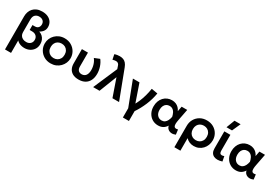

<svg xmlns="http://www.w3.org/2000/svg" viewBox="81 -2036 5085 3520"><g transform="rotate(30 2623.5 -276.0)"><path d="M74 210V-491.5Q74 -539.5 88.8 -583Q103.5 -626.5 134 -660.5Q164.5 -694.5 211.2 -714.2Q258 -734 322.5 -734Q395 -734 446.5 -708.8Q498 -683.5 525.5 -639.5Q553 -595.5 553 -538.5Q553 -487 526.5 -449.5Q500 -412 454.5 -388.5Q496.5 -374.5 526 -347Q555.5 -319.5 571 -281.8Q586.5 -244 586.5 -199.5Q586.5 -134 556.2 -87Q526 -40 476 -14.5Q426 11 366.5 11Q334.5 11 303.8 3.8Q273 -3.5 246.8 -18Q220.5 -32.5 202 -54.5V210ZM341 -101.5Q393 -101.5 426.2 -132Q459.5 -162.5 459.5 -214Q459.5 -264.5 426.5 -294.8Q393.5 -325 338 -325H287V-429H338Q368.5 -429 389.2 -441.2Q410 -453.5 420.8 -474.8Q431.5 -496 431.5 -523Q431.5 -571 400.8 -598.5Q370 -626 319 -626Q268 -626 235 -594.5Q202 -563 202 -497V-230Q202 -189 219.8 -160.2Q237.5 -131.5 269 -116.5Q300.5 -101.5 341 -101.5Z M923.5 15Q843.5 15 781.8 -21.2Q720 -57.5 685 -117.8Q650 -178 650 -250Q650 -303 670 -351Q690 -399 726.8 -435.8Q763.5 -472.5 813.5 -493.8Q863.5 -515 923.5 -515Q1003 -515 1064.8 -479Q1126.5 -443 1161.8 -382.5Q1197 -322 1197 -250Q1197 -197 1176.8 -149.2Q1156.5 -101.5 1120 -64.5Q1083.5 -27.5 1033.5 -6.2Q983.5 15 923.5 15ZM923.5 -97Q965.5 -97 998.8 -115.8Q1032 -134.5 1051 -168.8Q1070 -203 1070 -250Q1070 -297 1051 -331.5Q1032 -366 999 -384.5Q966 -403 923.5 -403Q881 -403 847.8 -384.5Q814.5 -366 795.8 -331.5Q777 -297 777 -250Q777 -203 796 -168.8Q815 -134.5 848 -115.8Q881 -97 923.5 -97Z M1517 15Q1437.5 15 1388 -13.2Q1338.5 -41.5 1315.5 -89Q1292.5 -136.5 1292.5 -195.5V-500H1420.5V-205.5Q1420.5 -152 1446 -124.8Q1471.5 -97.5 1517 -97.5Q1546 -98 1568 -109Q1590 -120 1604.5 -140.2Q1619 -160.5 1626.2 -189.2Q1633.5 -218 1633.5 -253Q1633.5 -293 1625.5 -331Q1617.5 -369 1601.8 -404Q1586 -439 1562.5 -469L1673 -513.5Q1716 -458 1739 -387Q1762 -316 1762 -245.5Q1762 -166.5 1733.8 -108Q1705.5 -49.5 1650.8 -17.5Q1596 14.5 1517 15Z M1818.5 0 2037.5 -506 2016.5 -567.5Q2008.5 -595 1990 -609.2Q1971.5 -623.5 1944 -623.5Q1930 -623.5 1912.2 -620.5Q1894.5 -617.5 1874.5 -611.5L1853 -716.5Q1880 -726.5 1909 -730.8Q1938 -735 1961.5 -735Q2003.5 -735 2036.8 -722.2Q2070 -709.5 2095.2 -680.5Q2120.5 -651.5 2139 -602.5L2367.5 0H2227.5L2098.5 -371L1954 0Z M2569.5 210V14.5L2372 -500H2511L2658 -73.5L2622.5 -95Q2654.5 -145 2682.5 -210.8Q2710.5 -276.5 2732 -353Q2753.5 -429.5 2765.5 -510L2897 -487.5Q2873.5 -351 2821.2 -227.2Q2769 -103.5 2697.5 2V210Z M3197 15Q3127.5 15 3072.5 -18.8Q3017.5 -52.5 2985.8 -112.2Q2954 -172 2954 -250Q2954 -309 2972 -357.8Q2990 -406.5 3022.8 -441.8Q3055.5 -477 3099.2 -496Q3143 -515 3194.5 -515Q3240.5 -515 3277 -499.8Q3313.5 -484.5 3340.2 -457.2Q3367 -430 3383.5 -393.5L3403.5 -500H3522L3475.5 -260Q3465 -208 3464.8 -174Q3464.5 -140 3474.2 -122.2Q3484 -104.5 3504.2 -100.8Q3524.5 -97 3555.5 -105L3568.5 -2.5Q3522.5 17.5 3480.8 13.8Q3439 10 3409.8 -14.8Q3380.5 -39.5 3372.5 -81.5Q3343 -34.5 3300.5 -9.8Q3258 15 3197 15ZM3209.5 -97Q3248.5 -97 3275.8 -116.5Q3303 -136 3320.2 -170.8Q3337.5 -205.5 3346.5 -251.5Q3343 -268.5 3337 -288.5Q3331 -308.5 3320.8 -328.8Q3310.5 -349 3295.2 -365.8Q3280 -382.5 3258.5 -392.8Q3237 -403 3208 -403Q3169.5 -403 3141 -384.5Q3112.5 -366 3096.8 -331.8Q3081 -297.5 3081 -250.5Q3081 -178.5 3117 -137.8Q3153 -97 3209.5 -97Z M3659.5 210V-243.5Q3659.5 -320 3694.2 -381.5Q3729 -443 3790.8 -479Q3852.5 -515 3933.5 -515Q4015.5 -515 4077 -479.2Q4138.5 -443.5 4172.8 -383.2Q4207 -323 4207 -250Q4207 -194.5 4188.2 -146.5Q4169.5 -98.5 4135.5 -62.2Q4101.5 -26 4055 -5.5Q4008.5 15 3953 15Q3903 15 3859.5 -3.8Q3816 -22.5 3787 -55.5V210ZM3933.5 -97Q3976 -97 4009 -115.8Q4042 -134.5 4061 -168.8Q4080 -203 4080 -250Q4080 -297 4061 -331.5Q4042 -366 4008.8 -384.5Q3975.5 -403 3933.5 -403Q3891 -403 3858 -384.5Q3825 -366 3806 -331.5Q3787 -297 3787 -250Q3787 -203 3805.8 -168.8Q3824.5 -134.5 3857.8 -115.8Q3891 -97 3933.5 -97Z M4457 14Q4412.5 14 4378.8 -2.5Q4345 -19 4326.2 -53.2Q4307.5 -87.5 4307.5 -141V-500H4435.5V-170.5Q4435.5 -129.5 4447.8 -113Q4460 -96.5 4487.5 -96.5Q4497.5 -96.5 4509.2 -99.2Q4521 -102 4534 -107L4554 -3.5Q4528.5 4.5 4503.8 9.2Q4479 14 4457 14ZM4304 -585 4371.5 -762H4500.5L4421 -585Z M4843.5 15Q4774 15 4719 -18.8Q4664 -52.5 4632.2 -112.2Q4600.5 -172 4600.5 -250Q4600.5 -309 4618.5 -357.8Q4636.5 -406.5 4669.2 -441.8Q4702 -477 4745.8 -496Q4789.5 -515 4841 -515Q4887 -515 4923.5 -499.8Q4960 -484.5 4986.8 -457.2Q5013.5 -430 5030 -393.5L5050 -500H5168.5L5122 -260Q5111.5 -208 5111.2 -174Q5111 -140 5120.8 -122.2Q5130.5 -104.5 5150.8 -100.8Q5171 -97 5202 -105L5215 -2.5Q5169 17.5 5127.2 13.8Q5085.5 10 5056.2 -14.8Q5027 -39.5 5019 -81.5Q4989.5 -34.5 4947 -9.8Q4904.5 15 4843.5 15ZM4856 -97Q4895 -97 4922.2 -116.5Q4949.5 -136 4966.8 -170.8Q4984 -205.5 4993 -251.5Q4989.5 -268.5 4983.5 -288.5Q4977.5 -308.5 4967.2 -328.8Q4957 -349 4941.8 -365.8Q4926.5 -382.5 4905 -392.8Q4883.5 -403 4854.5 -403Q4816 -403 4787.5 -384.5Q4759 -366 4743.2 -331.8Q4727.5 -297.5 4727.5 -250.5Q4727.5 -178.5 4763.5 -137.8Q4799.5 -97 4856 -97Z"/></g></svg>

Font: Geologica Cursive Medium
Style: Regular
Weight: 500
Designer: Sindre Bremnes, Frode Helland
Foundry: Monokrom Skriftforlag AS
Version: Version 1.010;gftools[0.9.28]